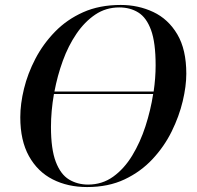

<svg xmlns="http://www.w3.org/2000/svg" viewBox="-20 -745 796 776"><path d="M332 11Q254 11 193 -20Q132 -51 97 -114Q62 -177 62 -271Q62 -325 77 -386.5Q92 -448 123 -507.5Q154 -567 202 -616.5Q250 -666 316 -695.5Q382 -725 468 -725Q539 -725 599.5 -696.5Q660 -668 696.5 -606.5Q733 -545 733 -447Q733 -397 718.5 -336Q704 -275 674 -214Q644 -153 596.5 -102Q549 -51 483.5 -20Q418 11 332 11ZM462 -715Q408 -715 365 -686Q322 -657 289 -608.5Q256 -560 234 -499.5Q212 -439 200 -375H601Q609 -430 609 -481Q609 -573 590.5 -623.5Q572 -674 539 -694.5Q506 -715 462 -715ZM336 1Q393 1 437.5 -31Q482 -63 514.5 -116.5Q547 -170 568 -235Q589 -300 599 -365H198Q186 -296 186 -232Q186 -142 205.5 -91Q225 -40 259 -19.5Q293 1 336 1Z"/></svg>

Font: Noto Serif Display Medium
Style: Italic
Weight: 500
Italic angle: -12°
Designer: Monotype Design Team
Foundry: Monotype Imaging Inc.
Version: Version 2.009